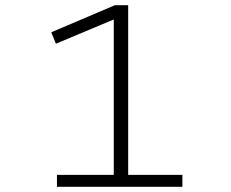

<svg xmlns="http://www.w3.org/2000/svg" viewBox="-20 -720 890 740"><path d="M474 -46H683V0H199.5V-46H418.5V-645L195.5 -551.5L177.5 -595.5L423 -700H474Z"/></svg>

Font: League Mono Wide UltraLight
Style: Regular
Weight: 200
Width: 8
Designer: Tyler Finck
Foundry: The League of Moveable Type / Tyler Finck
Version: Version 2.210